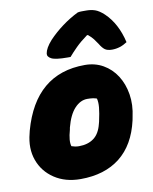

<svg xmlns="http://www.w3.org/2000/svg" viewBox="-92 -901 784 982"><g transform="rotate(-10 300.0 -410.0)"><path d="M368 -559Q421 -559 463 -535Q505 -511 532 -469Q559 -427 568 -371.5Q577 -316 563 -254L560 -238Q532 -114 452 -51Q372 12 247 12Q168 12 111.5 -25.5Q55 -63 32.5 -125.5Q10 -188 30 -264L33 -277Q111 -559 368 -559ZM351 -386Q315 -386 285 -354Q255 -322 238 -257L236 -246Q220 -190 229 -162Q238 -159 247 -157Q256 -155 268 -155Q314 -155 344.5 -177.5Q375 -200 387 -249L390 -260Q400 -305 402.5 -332.5Q405 -360 400 -379Q382 -386 351 -386ZM380 -830Q389 -832 401.5 -832Q414 -832 424 -832Q449 -832 469.5 -825Q490 -818 515 -795Q576 -737 599 -637Q562 -612 520 -612Q496 -612 483 -621.5Q470 -631 457 -653Q448 -667 438 -680Q428 -693 411 -707H406Q370 -681 345.5 -656.5Q321 -632 304 -612H288Q226 -612 205 -623Q184 -634 187 -651Q189 -664 198 -680Q207 -696 224 -715Q256 -749 296.5 -779Q337 -809 380 -830Z"/></g></svg>

Font: Recursive Sn Csl St Blk
Style: Italic
Weight: 900
Italic angle: -15°
Version: Version 1.079;hotconv 1.0.112;makeotfexe 2.5.65598; ttfautoh